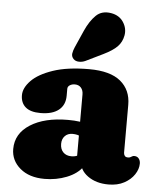

<svg xmlns="http://www.w3.org/2000/svg" viewBox="-54 -804 710 865"><g transform="rotate(5 301.0 -372.0)"><path d="M337 -82.5V-95.5L317 -99V-380Q317 -399 306.8 -410.5Q296.5 -422 279 -422Q266 -422 256.2 -415.8Q246.5 -409.5 246.5 -399V-368Q246.5 -326 217.8 -303Q189 -280 135.5 -280Q90 -280 67.8 -299.2Q45.5 -318.5 45.5 -353Q45.5 -386 77.5 -419Q109.5 -452 174.5 -474Q239.5 -496 337.5 -496Q433 -496 479.8 -457.2Q526.5 -418.5 526.5 -351.5V-135Q526.5 -127.5 530.8 -121.2Q535 -115 545.5 -115Q551.5 -115 555 -116.5Q558.5 -118 561.5 -120Q564 -121.5 566.8 -122.8Q569.5 -124 573.5 -124Q587 -124 594.2 -114.8Q601.5 -105.5 601.5 -92Q601.5 -67 585.2 -42.5Q569 -18 539.2 -2Q509.5 14 468.5 14Q412.5 14 374.8 -13.2Q337 -40.5 337 -82.5ZM27.5 -108Q27.5 -178 92 -219Q156.5 -260 262.5 -260Q291.5 -260 314.2 -256.8Q337 -253.5 351 -247L330 -188.5Q320 -194 310 -196.5Q300 -199 288 -199Q266.5 -199 253.5 -185.5Q240.5 -172 240.5 -150Q240.5 -126 254.2 -112Q268 -98 291 -98Q307 -98 319.5 -103.8Q332 -109.5 338 -116L351 -57Q326.5 -23 279.5 -4.5Q232.5 14 179.5 14Q110 14 68.8 -21Q27.5 -56 27.5 -108ZM298 -666Q318 -711 344.8 -737.2Q371.5 -763.5 414.5 -756Q451.5 -749.5 469.8 -721.2Q488 -693 482.5 -661.5Q477 -631 457 -610.5Q437 -590 395 -569.5L317 -531.5Q303 -525 287.5 -525.5Q272 -526 263 -535.5Q253 -546.5 255 -559.8Q257 -573 263.5 -588Z"/></g></svg>

Font: Fraunces SuperSoft Wonky
Style: Regular
Weight: 900
Version: Version 1.000;[b76b70a41]